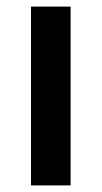

<svg xmlns="http://www.w3.org/2000/svg" viewBox="-20 -562 308 582"><path d="M194 0V-542H74V0Z"/></svg>

Font: Noto Sans Gujarati UI SemiCondensed SemiBold
Style: Regular
Weight: 600
Width: 4
Designer: Jelle Bosma - Monotype Design Team, Universal Thirst
Foundry: Monotype Imaging Inc.
Version: Version 2.106